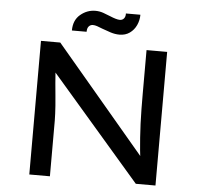

<svg xmlns="http://www.w3.org/2000/svg" viewBox="-58 -941 1041 1002"><g transform="rotate(5 462.0 -440.5)"><path d="M132 0V-700H233L717 -127L705 -118Q700 -145 697 -176.5Q694 -208 691.5 -242.5Q689 -277 687.5 -314.5Q686 -352 685.5 -391Q685 -430 685 -470V-700H793V0H690L213 -552L220 -566Q223 -522 226 -486.5Q229 -451 232 -422Q235 -393 236.5 -369.5Q238 -346 239 -326.5Q240 -307 240 -291V0ZM537 -768Q514 -768 490.5 -775.5Q467 -783 446 -791Q429 -798 417 -802Q405 -806 395 -806Q382 -806 373.5 -796.5Q365 -787 365 -768H288Q288 -822 323 -851.5Q358 -881 402 -881Q423 -881 443 -874Q463 -867 482 -859Q496 -853 509.5 -849Q523 -845 532 -845Q546 -845 554 -855Q562 -865 561 -881H637Q637 -852 625 -826Q613 -800 590.5 -784Q568 -768 537 -768Z"/></g></svg>

Font: Lexend Exa
Style: Regular
Weight: 400
Designer: Bonnie Shaver-Troup, Thomas Jockin
Foundry: Lexend
Version: Version 1.007